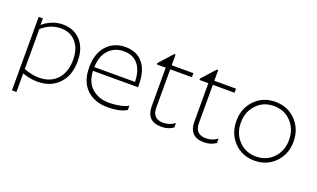

<svg xmlns="http://www.w3.org/2000/svg" viewBox="-81 -1080 2786 1689"><g transform="rotate(20 1311.5 -236.0)"><path d="M268 -28Q374 -28 436.5 -94Q499 -160 499 -279Q499 -381 446.5 -441.5Q394 -502 305 -502Q207 -502 127 -431V-57Q202 -28 268 -28ZM269 10Q198 10 127 -16V158H85V-530H124V-468Q154 -496 203 -518Q252 -540 310 -540Q414 -540 477.5 -470.5Q541 -401 541 -280Q541 -144 465.5 -67Q390 10 269 10Z M1102 -29Q1044 10 921 10Q802 10 728 -61Q654 -132 654 -265Q654 -396 721 -469Q788 -542 895 -542Q1002 -542 1060 -471Q1118 -400 1118 -268V-247H696Q700 -141 763.5 -86Q827 -31 923 -31Q974 -31 1025 -41.5Q1076 -52 1102 -69ZM894 -502Q809 -502 754 -444.5Q699 -387 696 -282H1077Q1074 -389 1027 -445.5Q980 -502 894 -502Z M1539 -24Q1494 10 1427 10Q1288 10 1288 -134V-492H1205V-505L1317 -630H1330V-530H1533V-492H1330V-134Q1330 -29 1432 -29Q1492 -29 1539 -65Z M1938 -24Q1893 10 1826 10Q1687 10 1687 -134V-492H1604V-505L1716 -630H1729V-530H1932V-492H1729V-134Q1729 -29 1831 -29Q1891 -29 1938 -65Z M2107.5 -68.5Q2183 10 2299 10Q2415 10 2491 -68.5Q2567 -147 2567 -265Q2567 -383 2491 -461.5Q2415 -540 2299 -540Q2183 -540 2107.5 -461.5Q2032 -383 2032 -265Q2032 -147 2107.5 -68.5ZM2299 -29Q2201 -29 2137.5 -96.5Q2074 -164 2074 -265Q2074 -366 2137.5 -433.5Q2201 -501 2299 -501Q2398 -501 2461.5 -433.5Q2525 -366 2525 -265Q2525 -164 2461.5 -96.5Q2398 -29 2299 -29Z"/></g></svg>

Font: Roundo Light
Style: Regular
Weight: 300
Designer: Namrata Goyal (Gurmukhi), Shiva Nallaperumal (Latin)
Foundry: Indian Type Foundry
Version: Version 1.000;PS 1.0;hotconv 1.0.88;makeotf.lib2.5.647800